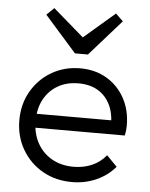

<svg xmlns="http://www.w3.org/2000/svg" viewBox="-53 -772 644 825"><g transform="rotate(5 269.0 -359.0)"><path d="M288 10Q217 10 161 -22Q105 -54 72.5 -110Q40 -166 40 -236Q40 -305 72 -360.5Q104 -416 159 -448Q214 -480 282 -480Q346 -480 395.5 -451Q445 -422 473.5 -370.5Q502 -319 502 -252Q502 -244 501 -233.5Q500 -223 497 -209H90V-269H459L434 -247Q435 -299 416.5 -336.5Q398 -374 363.5 -394.5Q329 -415 280 -415Q229 -415 191 -393Q153 -371 131.5 -331.5Q110 -292 110 -238Q110 -184 132.5 -143Q155 -102 195.5 -79Q236 -56 289 -56Q332 -56 368 -71.5Q404 -87 429 -118L474 -72Q441 -33 392.5 -11.5Q344 10 288 10ZM414 -728 446 -697 309 -542H253L116 -697L148 -728L304 -593H257Z"/></g></svg>

Font: Outfit Thin Light
Style: Regular
Weight: 300
Version: Version 1.100;gftools[0.9.27]